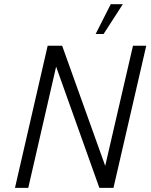

<svg xmlns="http://www.w3.org/2000/svg" viewBox="-20 -912 735 932"><path d="M576.2 -891.6 482.9 -747.1H444.3L517.6 -891.6ZM625.5 -689.9H689.9L530.8 0H462.4L252.4 -588.4L117.2 0H52.7L211.4 -689.9H281.7L490.7 -106.9Z"/></svg>

Font: HK Grotesk Legacy
Style: Italic
Weight: 400
Italic angle: -13°
Designer: Alfredo Marco Pradil
Foundry: Hanken Design Co.
Version: Version 2.022;PS 002.022;hotconv 1.0.88;makeotf.lib2.5.64775